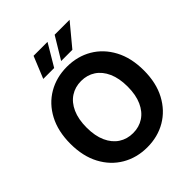

<svg xmlns="http://www.w3.org/2000/svg" viewBox="-256 -1099 1264 1264"><g transform="rotate(-45 376.0 -467.0)"><path d="M376.5 11.2Q278.8 11.2 201.2 -34.2Q123.5 -79.6 78.9 -163.6Q34.2 -247.6 34.2 -363.3Q34.2 -480 78.9 -564.2Q123.5 -648.4 201.2 -693.6Q278.8 -738.8 376.5 -738.8Q474.1 -738.8 551.3 -693.6Q628.4 -648.4 673.3 -564.2Q718.3 -480 718.3 -363.3Q718.3 -247.1 673.3 -163.1Q628.4 -79.1 551.3 -33.9Q474.1 11.2 376.5 11.2ZM376.5 -121.1Q432.6 -121.1 475.6 -149.4Q518.6 -177.7 543 -231.9Q567.4 -286.1 567.4 -363.3Q567.4 -440.9 543 -495.4Q518.6 -549.8 475.6 -578.1Q432.6 -606.4 376.5 -606.4Q320.3 -606.4 277.1 -578.1Q233.9 -549.8 209.5 -495.4Q185.1 -440.9 185.1 -363.3Q185.1 -286.1 209.5 -231.9Q233.9 -177.7 277.1 -149.4Q320.3 -121.1 376.5 -121.1ZM311.5 -792H210L272.5 -944.8H402.3ZM481 -792H376.5L468.8 -944.8H607.9Z"/></g></svg>

Font: Inter 28pt
Style: Bold
Weight: 700
Designer: Rasmus Andersson
Foundry: rsms
Version: Version 4.001;git-66647c0bb